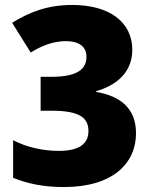

<svg xmlns="http://www.w3.org/2000/svg" viewBox="-20 -810 612 775"><path d="M238 -55C438 -55 529 -153 529 -272C529 -371 468 -422 368 -439V-442C449 -465 514 -517 514 -609C514 -722 420 -790 272 -790C170 -790 97 -760 29 -718L104 -598C146 -624 193 -644 246 -644C297 -644 329 -623 329 -581C329 -533 295 -500 189 -500H144V-363H190C305 -363 337 -332 337 -281C337 -230 300 -201 218 -201C154 -201 89 -215 33 -244V-92C92 -69 153 -55 238 -55Z"/></svg>

Font: Noto Sans Malayalam UI Black
Style: Regular
Weight: 900
Designer: Jelle Bosma - Monotype Design Team
Foundry: Monotype Imaging Inc.
Version: Version 2.104